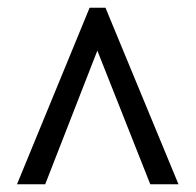

<svg xmlns="http://www.w3.org/2000/svg" viewBox="-20 -734 508 497"><path d="M24 -257 212 -714H253L442 -257H369L232 -603L97 -257Z"/></svg>

Font: Noto Serif Ethiopic Condensed ExtraBold
Style: Regular
Weight: 800
Width: 3
Designer: Monotype Design Team
Foundry: Monotype Imaging Inc.
Version: Version 2.102; ttfautohint (v1.8.4.7-5d5b)